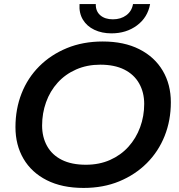

<svg xmlns="http://www.w3.org/2000/svg" viewBox="-20 -914 882 944"><path d="M391 10Q285 10 210 -28Q135 -66 95.5 -133.5Q56 -201 56 -289Q56 -378 86 -454.5Q116 -531 173 -588Q230 -645 309 -677.5Q388 -710 485 -710Q590 -710 665 -672Q740 -634 780 -566.5Q820 -499 820 -411Q820 -322 789.5 -245.5Q759 -169 702 -112Q645 -55 566.5 -22.5Q488 10 391 10ZM402 -104Q468 -104 521 -127.5Q574 -151 611.5 -192.5Q649 -234 669 -288.5Q689 -343 689 -403Q689 -460 664 -504Q639 -548 591 -572Q543 -596 473 -596Q408 -596 354.5 -572.5Q301 -549 263.5 -507.5Q226 -466 206.5 -411.5Q187 -357 187 -297Q187 -240 211.5 -196Q236 -152 284 -128Q332 -104 402 -104ZM528 -750Q481 -750 444 -767.5Q407 -785 387.5 -817.5Q368 -850 371 -894H451Q450 -859 473 -839Q496 -819 535 -819Q574 -819 601 -839Q628 -859 634 -894H718Q706 -828 653.5 -789Q601 -750 528 -750Z"/></svg>

Font: MOST Montserrat SemiBold
Style: Italic
Weight: 600
Italic angle: -11.3°
Designer: Julieta Ulanovsky
Foundry: Julieta Ulanovsky
Version: Version 8.000;March 11, 2024;FontCreator 15.0.0.2926 64-bit